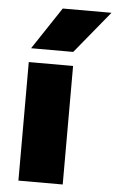

<svg xmlns="http://www.w3.org/2000/svg" viewBox="-56 -847 536 885"><g transform="rotate(5 212.0 -404.0)"><path d="M63.5 0V-548.5H268.5V0ZM68.5 -613 198 -808H423.5L263.5 -613Z"/></g></svg>

Font: Encode Sans Expanded Expanded ExtraBold
Style: Regular
Weight: 800
Width: 7
Designer: Multiple Designers
Foundry: Impallari Type
Version: Version 3.000; ttfautohint (v1.8.3) -l 8 -r 50 -G 200 -x 14 